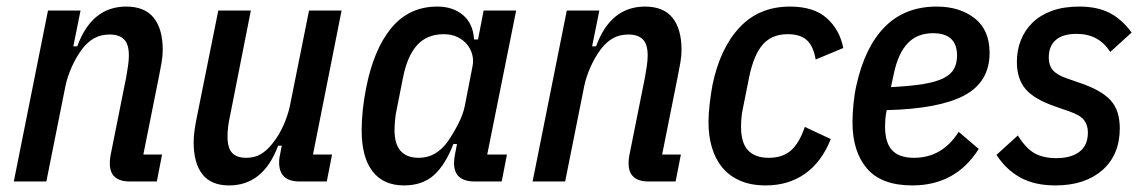

<svg xmlns="http://www.w3.org/2000/svg" viewBox="-20 -552 3485 584"><path d="M22 0 126 -520H225L203 -411H215Q259 -532 364 -532Q420 -532 447.5 -498Q475 -464 475 -400Q475 -383 471.5 -362Q468 -341 464 -322L416 -82H473L457 0H375Q314 0 314 -55Q314 -71 318 -88L364 -318Q367 -335 369.5 -352Q372 -369 372 -383Q372 -418 357 -432.5Q342 -447 314 -447Q287 -447 267 -436Q247 -425 230 -403Q212 -379 198.5 -349Q185 -319 179 -290L121 0Z M743 -520 680 -201Q672 -166 672 -137Q672 -102 686 -87Q700 -72 729 -72Q755 -72 774 -83.5Q793 -95 810 -117Q829 -141 842.5 -171.5Q856 -202 862 -231L920 -520H1019L932 -82H990L974 0H891Q829 0 829 -58Q829 -65 830 -72.5Q831 -80 833 -88L837 -109H826Q781 12 677 12Q622 12 595.5 -22Q569 -56 569 -120Q569 -137 572 -157.5Q575 -178 579 -197L644 -520Z M1424 0Q1361 0 1361 -56Q1361 -69 1365 -88L1370 -114H1359Q1335 -51 1300 -19.5Q1265 12 1209 12Q1146 12 1113 -31Q1080 -74 1080 -156Q1080 -185 1083.5 -218Q1087 -251 1093 -281Q1116 -401 1170 -466.5Q1224 -532 1310 -532Q1358 -532 1388.5 -506Q1419 -480 1422 -432H1434L1451 -520H1550L1462 -82H1522L1506 0ZM1254 -72Q1307 -72 1343 -123Q1360 -148 1374.5 -176.5Q1389 -205 1394 -231L1417 -349Q1421 -368 1416.5 -385.5Q1412 -403 1400.5 -417Q1389 -431 1371 -439.5Q1353 -448 1330 -448Q1279 -448 1249 -415Q1219 -382 1206 -317L1187 -221Q1183 -204 1181.5 -185.5Q1180 -167 1180 -156Q1180 -72 1254 -72Z M1600 0 1704 -520H1803L1781 -411H1793Q1837 -532 1942 -532Q1998 -532 2025.5 -498Q2053 -464 2053 -400Q2053 -383 2049.5 -362Q2046 -341 2042 -322L1994 -82H2051L2035 0H1953Q1892 0 1892 -55Q1892 -71 1896 -88L1942 -318Q1945 -335 1947.5 -352Q1950 -369 1950 -383Q1950 -418 1935 -432.5Q1920 -447 1892 -447Q1865 -447 1845 -436Q1825 -425 1808 -403Q1790 -379 1776.5 -349Q1763 -319 1757 -290L1699 0Z M2309 12Q2264 12 2231 -2.5Q2198 -17 2177 -42.5Q2156 -68 2145.5 -103Q2135 -138 2135 -180Q2135 -205 2138.5 -235.5Q2142 -266 2147 -293Q2170 -405 2229.5 -468.5Q2289 -532 2383 -532Q2455 -532 2494.5 -497Q2534 -462 2545 -406L2461 -371Q2454 -412 2434 -430Q2414 -448 2376 -448Q2328 -448 2300.5 -417Q2273 -386 2259 -319L2238 -214Q2236 -203 2235 -190.5Q2234 -178 2234 -167Q2234 -117 2255.5 -94.5Q2277 -72 2318 -72Q2360 -72 2385.5 -94Q2411 -116 2428 -166L2507 -129Q2479 -59 2428.5 -23.5Q2378 12 2309 12Z M2755 12Q2661 12 2617 -39.5Q2573 -91 2573 -180Q2573 -205 2576 -236Q2579 -267 2585 -293Q2611 -410 2672 -471Q2733 -532 2829 -532Q2899 -532 2944.5 -496.5Q2990 -461 2990 -391Q2990 -303 2913.5 -262Q2837 -221 2677 -217Q2674 -203 2673 -190Q2672 -177 2672 -168Q2672 -118 2693.5 -95Q2715 -72 2760 -72Q2846 -72 2896 -151L2957 -99Q2887 12 2755 12ZM2818 -451Q2770 -451 2741 -420.5Q2712 -390 2699 -329L2690 -287Q2750 -290 2789 -296.5Q2828 -303 2850.5 -314.5Q2873 -326 2882 -343Q2891 -360 2891 -383Q2891 -451 2818 -451Z M3190 12Q3127 12 3083.5 -12Q3040 -36 3011 -81L3076 -140Q3100 -101 3126.5 -86Q3153 -71 3193 -71Q3238 -71 3263.5 -90.5Q3289 -110 3289 -149Q3289 -172 3277 -187Q3265 -202 3233 -213L3190 -228Q3126 -250 3099.5 -281Q3073 -312 3073 -364Q3073 -399 3085 -429.5Q3097 -460 3120.5 -483Q3144 -506 3179.5 -519Q3215 -532 3263 -532Q3317 -532 3354.5 -513Q3392 -494 3422 -453L3357 -394Q3322 -449 3255 -449Q3213 -449 3191.5 -430.5Q3170 -412 3170 -377Q3170 -353 3182.5 -338.5Q3195 -324 3224 -314L3267 -299Q3331 -277 3358.5 -246.5Q3386 -216 3386 -162Q3386 -81 3333 -34.5Q3280 12 3190 12Z"/></svg>

Font: IBM Plex Sans Condensed Medium
Style: Italic
Weight: 500
Width: 3
Italic angle: -11°
Designer: Mike Abbink, Paul van der Laan, Pieter van Rosmalen
Foundry: Bold Monday
Version: Version 1.3